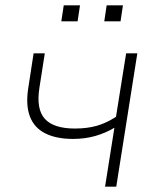

<svg xmlns="http://www.w3.org/2000/svg" viewBox="-20 -700 584 720"><path d="M374 0 409 -221Q376 -201 337 -190Q298 -179 254 -179Q191 -179 149.5 -200Q108 -221 92 -263.5Q76 -306 86 -370L106 -500H148L128 -372Q115 -291 148 -254.5Q181 -218 261 -218Q306 -218 342 -228Q378 -238 415 -262L453 -500H495L416 0ZM371 -620 380 -680H441L432 -620ZM210 -620 219 -680H280L271 -620Z"/></svg>

Font: Mulish ExtraLight
Style: Italic
Weight: 200
Italic angle: -9°
Designer: Vernon Adams
Foundry: Vernon Adams
Version: Version 3.603